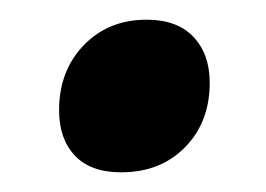

<svg xmlns="http://www.w3.org/2000/svg" viewBox="-20 -337 270 195"><path d="M40 -225Q40 -265 65 -291Q90 -317 129 -317Q160 -317 176.5 -299.5Q193 -282 193 -253Q193 -213 168 -187.5Q143 -162 103 -162Q72 -162 56 -179Q40 -196 40 -225Z"/></svg>

Font: Alegreya
Style: Bold Italic
Weight: 700
Italic angle: -7°
Designer: Juan Pablo del Peral
Foundry: Huerta Tipografica
Version: Version 2.007; ttfautohint (v1.6)